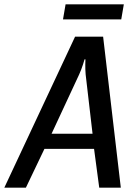

<svg xmlns="http://www.w3.org/2000/svg" viewBox="-30 -870 620 890"><path d="M530 0 448 -700H318L-10 0H90L176 -180H406L430 0ZM337 -525C351 -555 362 -595 362 -595H366C366 -595 364 -556 367 -525L399 -250H209ZM274 -850 262 -780H532L544 -850Z"/></svg>

Font: Scada
Style: Italic
Weight: 400
Designer: Jovanny Lemonad
Foundry: Jovanny Lemonad
Version: Version 3.005